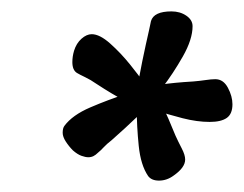

<svg xmlns="http://www.w3.org/2000/svg" viewBox="-20 -573 428 337"><path d="M281 -553Q296 -553 307 -545.5Q318 -538 318 -527Q318 -504 301 -474Q284 -444 264 -418Q260 -412 247.5 -398.5Q235 -385 224 -374Q213 -363 210 -363Q208 -363 208 -369Q208 -374 210.5 -383.5Q213 -393 214 -397Q221 -419 225 -441Q229 -463 236 -495Q239 -509 241.5 -519.5Q244 -530 245 -536Q250 -553 281 -553ZM388 -390Q388 -373 378 -366Q368 -359 348 -359Q326 -359 300.5 -365.5Q275 -372 251 -380Q245 -382 228.5 -389.5Q212 -397 197 -404Q182 -411 182 -413Q182 -416 187 -418Q192 -420 202 -420.5Q212 -421 216 -421Q239 -421 262 -424.5Q285 -428 319 -430Q331 -431 341 -432.5Q351 -434 358 -434Q372 -434 380 -419Q388 -404 388 -390ZM285 -265Q273 -256 259 -256Q246 -256 240 -264Q227 -283 223.5 -317Q220 -351 220 -384Q220 -392 222 -410.5Q224 -429 227 -444.5Q230 -460 231 -460Q236 -460 239.5 -453.5Q243 -447 248 -430Q255 -409 265 -388Q275 -367 288 -335Q293 -324 299 -312.5Q305 -301 305 -293Q305 -279 285 -265ZM108 -309Q101 -316 95.5 -324.5Q90 -333 90 -340Q90 -348 93 -352Q107 -371 138.5 -384.5Q170 -398 201 -408Q209 -411 224.5 -414Q240 -417 253.5 -419Q267 -421 269 -421Q274 -421 274 -415Q274 -413 265.5 -405.5Q257 -398 254 -396Q235 -382 218.5 -366Q202 -350 176 -327Q167 -320 162 -314.5Q157 -309 152 -305Q148 -301 144 -299Q140 -297 135 -297Q130 -297 123 -299.5Q116 -302 108 -309ZM110 -484Q114 -497 123 -505Q132 -513 141 -513Q155 -513 173.5 -496.5Q192 -480 208.5 -459.5Q225 -439 233 -427Q238 -421 246.5 -405.5Q255 -390 262 -377Q269 -364 269 -362Q269 -358 263 -358Q260 -358 251 -364Q242 -370 238 -373Q219 -386 198.5 -396.5Q178 -407 149 -426Q139 -433 129.5 -437.5Q120 -442 115 -445Q107 -450 107 -464Q107 -474 110 -484Z"/></svg>

Font: Lisu Bosa
Style: Italic
Weight: 400
Italic angle: -19°
Designer: David Morse, Annie Olsen, Victor Gaultney, Frank Grießhammer (Latin)
Foundry: SIL International
Version: Version 2.000